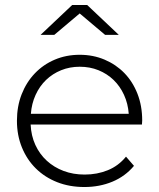

<svg xmlns="http://www.w3.org/2000/svg" viewBox="-20 -747 639 771"><path d="M497 -290Q494 -331 478 -366Q462 -401 436 -426Q410 -451 375.5 -465Q341 -479 300 -479Q260 -479 225.5 -465Q191 -451 165 -426Q139 -401 123 -366Q107 -331 104 -290ZM319 4Q259 4 209.5 -15.5Q160 -35 124 -70.5Q88 -106 68 -155Q48 -204 48 -262Q48 -320 67 -368.5Q86 -417 120 -452.5Q154 -488 200 -507.5Q246 -527 300 -527Q354 -527 400 -507.5Q446 -488 479.5 -453.5Q513 -419 532 -370.5Q551 -322 551 -263Q551 -259 550.5 -255Q550 -251 550 -247H103Q105 -202 122 -165Q139 -128 168 -101.5Q197 -75 235.5 -60.5Q274 -46 320 -46Q370 -46 413 -63.5Q456 -81 486 -118L518 -81Q483 -39 431.5 -17.5Q380 4 319 4ZM198 -607H143L270 -727H330L457 -607H402L300 -693Z"/></svg>

Font: Montserrat-Alt1 Light
Style: Regular
Weight: 300
Designer: Differentunic
Foundry: Differentunic
Version: Version 7.222